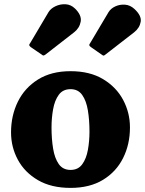

<svg xmlns="http://www.w3.org/2000/svg" viewBox="-20 -876 690 913"><path d="M32.5 -246.5Q32.5 -326.5 65 -392.5Q97.5 -458.5 160.8 -498Q224 -537.5 315.5 -537.5Q407 -537.5 470 -499.8Q533 -462 565.5 -401Q598 -340 598 -270Q598 -190 565.5 -124.8Q533 -59.5 470 -21Q407 17.5 315.5 17.5Q224 17.5 160.8 -19.2Q97.5 -56 65 -116.2Q32.5 -176.5 32.5 -246.5ZM225 -270Q225 -215.5 232.5 -169.5Q240 -123.5 259.5 -95.8Q279 -68 315.5 -68Q351.5 -68 371 -94.8Q390.5 -121.5 398 -163.5Q405.5 -205.5 405.5 -250Q405.5 -304.5 398 -350.5Q390.5 -396.5 371 -424.2Q351.5 -452 315.5 -452Q279 -452 259.5 -425.2Q240 -398.5 232.5 -356.5Q225 -314.5 225 -270ZM177.5 -617 125.5 -652.5Q119 -658 119 -662Q119 -666 124 -672L210.5 -818Q221 -835.5 243.5 -846.2Q266 -857 291.5 -855.8Q317 -854.5 336.5 -835.5Q369 -804 363.8 -773.5Q358.5 -743 332.5 -722.5L197.5 -617.5Q190.5 -612.5 187.2 -612Q184 -611.5 177.5 -617ZM464 -616 411.5 -652.5Q405 -657.5 404.5 -661.2Q404 -665 409 -671.5L496 -818Q506.5 -835.5 528 -845.5Q549.5 -855.5 574.2 -853.8Q599 -852 619 -833.5Q654 -801.5 649 -772.2Q644 -743 618 -722.5L480 -615.5Q474.5 -611 472 -611.5Q469.5 -612 464 -616Z"/></svg>

Font: Besley* Heavy
Style: Regular
Weight: 800
Designer: Owen Earl
Foundry: indestructible type*
Version: Version 3.000; ttfautohint (v1.8.3)